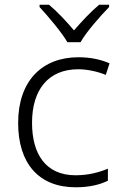

<svg xmlns="http://www.w3.org/2000/svg" viewBox="-20 -785 516 815"><path d="M266 -606H322C346 -649 405 -716 443 -755V-765H401C365 -735 326 -693 294 -656C263 -693 224 -735 188 -765H148V-755C184 -716 241 -649 266 -606ZM301 10C359 10 404 -1 438 -18V-69C400 -53 354 -41 301 -41C174 -41 116 -131 116 -264C116 -405 186 -491 312 -491C349 -491 393 -482 429 -467L445 -516C410 -532 364 -542 313 -542C160 -542 57 -443 57 -263C57 -91 145 10 301 10Z"/></svg>

Font: Noto Sans Devanagari UI Light
Style: Regular
Weight: 300
Designer: Jelle Bosma - Monotype Design Team
Foundry: Monotype Imaging Inc.
Version: Version 2.004